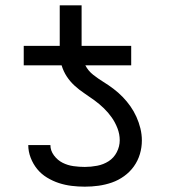

<svg xmlns="http://www.w3.org/2000/svg" viewBox="-20 -692 640 720"><path d="M298 8Q273 8 248.5 5Q224 2 201 -5.5Q178 -13 156.5 -26Q135 -39 119.5 -58Q104 -77 95 -100.5Q86 -124 86 -148H169Q169 -127 182.5 -109Q196 -91 215 -81.5Q234 -72 255.5 -69Q277 -66 298 -66Q321 -66 344.5 -70.5Q368 -75 387.5 -87.5Q407 -100 418 -121.5Q429 -143 429 -166Q429 -189 420.5 -211Q412 -233 399 -251.5Q386 -270 369.5 -286Q353 -302 334.5 -315.5Q316 -329 296.5 -342Q277 -355 260 -370.5Q243 -386 230.5 -405Q218 -424 211 -447H69V-520H204V-672H286V-520H472V-447H300Q311 -426 329.5 -411.5Q348 -397 367.5 -385Q387 -373 405.5 -359Q424 -345 440 -328.5Q456 -312 469 -293.5Q482 -275 491.5 -254Q501 -233 506.5 -210.5Q512 -188 512 -165Q512 -139 504.5 -114Q497 -89 482 -68Q467 -47 445.5 -31.5Q424 -16 399.5 -7.5Q375 1 349.5 4.5Q324 8 298 8Z"/></svg>

Font: Iosevka Custom Extended
Style: Regular
Weight: 400
Width: 7
Monospace: yes
Designer: Belleve Invis
Foundry: Belleve Invis
Version: Version 11.2.4; ttfautohint (v1.8.4)